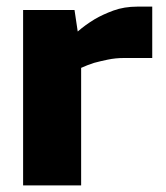

<svg xmlns="http://www.w3.org/2000/svg" viewBox="-20 -560 500 580"><path d="M49.8 0V-529.8H205.1L214.8 -464.8Q237.8 -484.9 266.1 -502Q290 -516.1 322.5 -528.1Q355 -540 395 -540H439.9V-384.8H355Q329.1 -384.8 305.7 -379.9Q282.2 -375 264.2 -370.1Q243.2 -363.3 225.1 -355V0Z"/></svg>

Font: Russo One
Style: Regular
Weight: 400
Designer: Jovanny lemonad
Foundry: Jovanny Lemonad
Version: Version 1.000